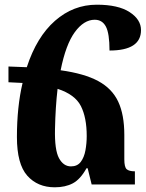

<svg xmlns="http://www.w3.org/2000/svg" viewBox="-20 -785 620 817"><path d="M213 12Q140 12 96 -37.5Q52 -87 52 -202Q52 -266 58 -323.5Q64 -381 76 -432Q48 -434 16 -435V-502Q58 -501 94 -499Q136 -628 214 -696.5Q292 -765 392 -765Q483 -765 531.5 -733.5Q580 -702 580 -657Q580 -570 446 -570Q446 -643 430.5 -672Q415 -701 383 -701Q337 -701 298.5 -648.5Q260 -596 238 -486Q339 -472 398 -440Q457 -408 483 -352.5Q509 -297 509 -211V-107Q509 -74 519 -65Q529 -56 554 -56V0H370L353 -69H348Q322 -22 290 -5Q258 12 213 12ZM214 -236Q212 -147 231 -112Q250 -77 282 -77Q309 -77 323.5 -96Q338 -115 343.5 -145Q349 -175 349 -206Q349 -285 324 -334Q299 -383 225 -407Q216 -330 214 -236Z"/></svg>

Font: Noto Serif Armenian SemiCondensed ExtraBold
Style: Regular
Weight: 800
Width: 4
Designer: Monotype Design Team
Foundry: Monotype Imaging Inc.
Version: Version 2.008; ttfautohint (v1.8.4.7-5d5b)